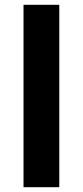

<svg xmlns="http://www.w3.org/2000/svg" viewBox="-20 -780 345 800"><path d="M227 0H78V-760H227Z"/></svg>

Font: Noto Sans Devanagari
Style: Regular
Weight: 400
Designer: Jelle Bosma - Monotype Design Team
Foundry: Monotype Imaging Inc.
Version: Version 2.003